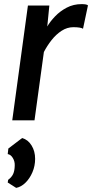

<svg xmlns="http://www.w3.org/2000/svg" viewBox="-20 -584 447 932"><path d="M39.5 0 115.5 -557H219.5L209.5 -455.5Q223 -479 247 -504.2Q271 -529.5 303.8 -546.8Q336.5 -564 376 -564Q400.5 -564 407 -558L383 -444.5Q377 -448.5 364.8 -450.2Q352.5 -452 336 -452Q306 -452 279 -434.5Q252 -417 230.2 -389.2Q208.5 -361.5 193 -331.5L147.5 0ZM58.5 328 17.5 302 19.5 289Q37 276 44 260.2Q51 244.5 51.5 220Q52.5 199.5 42.2 182.8Q32 166 17.5 164L20.5 137L87.5 86Q116 94 133.2 122Q150.5 150 150.5 187Q150.5 221.5 137.5 252Q124.5 282.5 103.5 303Q82.5 323.5 58.5 328Z"/></svg>

Font: Koeln Type Sans
Style: Italic
Weight: 400
Italic angle: -7.5°
Designer: Eben Sorkin
Foundry: Eben Sorkin
Version: Version 2.001